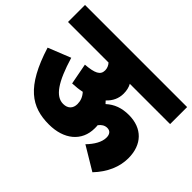

<svg xmlns="http://www.w3.org/2000/svg" viewBox="-135 -845 1085 1085"><g transform="rotate(45 408.0 -302.5)"><path d="M0 -622V-486H324C336 -473 342 -457 342 -441C342 -403 311 -389 238 -383L262 -257C289 -258 315 -261 338 -266C358 -244 366 -221 366 -196C366 -162 346 -139 308 -139C247 -139 201 -207 156 -356L21 -302C96 -62 194 0 333 0C453 0 532 -65 532 -168C532 -176 532 -184 531 -192C544 -210 561 -220 580 -220C605 -220 616 -203 616 -178C616 -141 592 -102 558 -67L698 17C757 -45 786 -114 786 -183C786 -292 721 -358 615 -358C559 -358 515 -342 478 -308C474 -313 469 -318 464 -323C493 -350 509 -383 509 -422C509 -447 504 -468 494 -486H816V-622Z"/></g></svg>

Font: Noto Sans Devanagari SemiCondensed Black
Style: Regular
Weight: 900
Width: 4
Designer: Jelle Bosma - Monotype Design Team
Foundry: Monotype Imaging Inc.
Version: Version 2.004